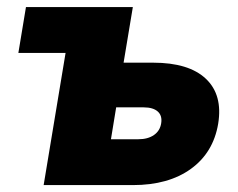

<svg xmlns="http://www.w3.org/2000/svg" viewBox="-20 -536 690 556"><path d="M33.2 -382.8 55.2 -515.6H364.7L337.9 -354.5H423.3Q526.9 -354.5 576.2 -307.9Q625.5 -261.2 611.8 -177.7Q597.7 -93.8 532.7 -46.9Q467.8 0 364.7 0H106.4L169.9 -382.8ZM316.4 -225.1 301.3 -132.8H380.9Q408.2 -132.8 425.8 -145Q443.4 -157.2 446.8 -179.2Q450.2 -201.2 436.8 -213.1Q423.3 -225.1 396 -225.1Z"/></svg>

Font: Inter Display Extra Bold
Style: Italic
Weight: 800
Italic angle: -9.39999°
Designer: Rasmus Andersson
Foundry: rsms
Version: Version 4.000;git-4fc901f